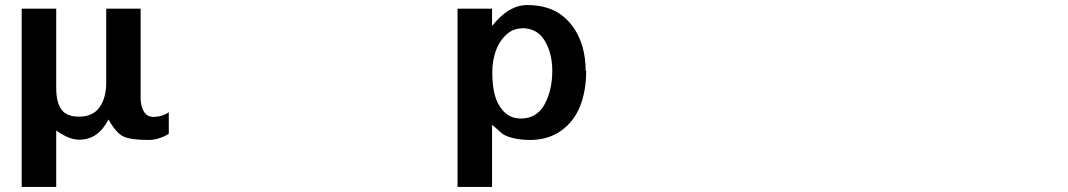

<svg xmlns="http://www.w3.org/2000/svg" viewBox="-20 -534 4182 752"><path d="M530.8 -150.9Q530.8 -116.7 544.4 -95.5Q558.1 -74.2 585.9 -76.2Q617.2 -77.6 641.1 -94.2V-9.8Q604 12.7 565.9 14.2Q487.8 14.2 460 -1Q434.1 -15.1 404.8 -65.9Q364.7 13.2 290 13.2Q250.5 13.2 200.2 -22.9V198.2H64.9V-500H200.2V-189.9Q200.2 -133.3 220.5 -105.2Q240.7 -77.1 290 -77.1Q343.3 -77.1 369.6 -113.5Q396 -149.9 396 -210.9V-500H530.8Z M2273.9 -256.8H2275.9Q2275.9 -178.2 2252 -117.9Q2228 -57.6 2177.2 -21.7Q2126.5 14.2 2055.2 14.2Q2017.6 14.2 1985.6 5.9Q1953.6 -2.4 1938 -18.1Q1921.4 -34.7 1907.2 -44.9V198.2H1772V-500H1907.2V-432.1Q1971.7 -514.2 2044.9 -514.2Q2132.8 -514.2 2186.8 -469.2Q2240.7 -424.3 2262.2 -348.1Q2273.9 -304.7 2273.9 -256.8ZM2022.9 -423.8 2024.9 -422.9Q1988.3 -422.9 1960.9 -396.5Q1933.6 -370.1 1920.9 -332Q1908.2 -293.9 1908.2 -252Q1908.2 -197.8 1918 -161.4Q1927.7 -125 1952.1 -98.1Q1979 -69.8 2020 -69.8Q2083 -69.8 2113.3 -126Q2143.1 -181.2 2143.1 -256.8Q2143.1 -325.7 2113.3 -375Q2084 -423.8 2022.9 -423.8Z"/></svg>

Font: Perun
Style: Bold
Weight: 700
Foundry: Copyright (c) Stefan Peev, Context Ltd, 2016
Version: Version 1.0000